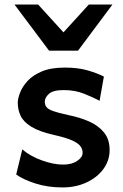

<svg xmlns="http://www.w3.org/2000/svg" viewBox="-20 -801 534 833"><path d="M430.7 -468.8 412.1 -363.8Q385.7 -377.9 345.7 -394Q305.7 -410.2 256.3 -410.2Q210 -410.2 192.1 -393.6Q174.3 -377 174.3 -359.9Q174.3 -346.2 181.4 -336.7Q188.5 -327.1 210.7 -319.1Q232.9 -311 278.3 -301.3Q327.1 -291.5 367.2 -273.7Q407.2 -255.9 431.4 -226.1Q455.6 -196.3 455.6 -150.4Q455.6 -104.5 428.5 -67.6Q401.4 -30.8 355 -9.3Q308.6 12.2 251.5 12.2Q188 12.2 134.8 -4.6Q81.5 -21.5 50.3 -43.9L76.7 -152.8Q111.8 -123 162.1 -105Q212.4 -86.9 253.9 -86.9Q291.5 -86.9 314.9 -102.8Q338.4 -118.7 338.4 -138.2Q338.4 -153.8 328.6 -167Q318.8 -180.2 292.7 -191.9Q266.6 -203.6 217.3 -214.8Q151.4 -229.5 116.9 -250.5Q82.5 -271.5 69.8 -297.9Q57.1 -324.2 57.1 -355Q57.1 -372.6 66.7 -398.2Q76.2 -423.8 98.9 -449Q121.6 -474.1 161.1 -491Q200.7 -507.8 261.2 -507.8Q318.8 -507.8 361.1 -495.4Q403.3 -482.9 430.7 -468.8ZM43 -781.2H145.5L255.4 -660.6L365.2 -781.2H467.8L318.4 -581.1H192.9Z"/></svg>

Font: Kanchenjunga
Style: Bold
Weight: 700
Designer: Becca Hirsbrunner Spalinger
Foundry: SIL International
Version: Version 2.001